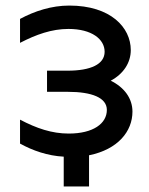

<svg xmlns="http://www.w3.org/2000/svg" viewBox="-20 -557 536 690"><path d="M52 -41C97 -16 151 3 209 6V113H300V1C404 -20 456 -85 456 -156C456 -203 427 -243 378 -267C423 -291 450 -331 450 -377C450 -458 378 -537 229 -537C165 -537 104 -517 52 -489V-403C110 -433 166 -453 226 -453C310 -453 356 -416 356 -371C356 -326 306 -303 223 -303H149V-227H224C310 -227 364 -206 364 -162C364 -113 315 -77 227 -77C166 -77 111 -96 52 -127Z"/></svg>

Font: Chess Sans Medium
Style: Regular
Weight: 500
Designer: Wolf Bōese
Foundry: Wolf Bōese
Version: Version 7.223;Glyphs 3.3 (3306)